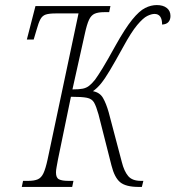

<svg xmlns="http://www.w3.org/2000/svg" viewBox="-20 -738 693 758"><path d="M66 0 71 -24H92Q115 -24 129 -30Q143 -36 151.5 -54Q160 -72 168 -109L290 -685H200Q174 -685 160.5 -680.5Q147 -676 139.5 -662Q132 -648 124 -619L113 -582H86L120 -714H416L411 -690H391Q368 -690 354 -684Q340 -678 331.5 -660Q323 -642 315 -605L266 -385Q293 -385 307 -388Q321 -391 331.5 -399Q342 -407 355 -423Q366 -438 384.5 -468Q403 -498 436 -558Q474 -626 502 -660.5Q530 -695 553 -706.5Q576 -718 599 -718Q624 -718 638.5 -706.5Q653 -695 653 -675Q653 -660 645 -651Q637 -642 620 -641Q620 -683 590 -683Q578 -683 561.5 -675Q545 -667 521.5 -639Q498 -611 466 -552Q434 -494 414 -460.5Q394 -427 379 -408.5Q364 -390 347 -378Q374 -373 386.5 -351.5Q399 -330 409 -295L461 -98Q470 -62 486 -43Q502 -24 536 -24H546L540 0H528Q477 0 454.5 -18.5Q432 -37 420 -85L369 -286Q360 -318 351.5 -333Q343 -348 323 -352Q303 -356 260 -356L209 -109Q206 -92 203.5 -79Q201 -66 201 -57Q201 -36 213 -30Q225 -24 249 -24H270L265 0Z"/></svg>

Font: Noto Serif ExtraCondensed ExtraLight
Style: Italic
Weight: 200
Width: 2
Italic angle: -12°
Designer: Monotype Design Team
Foundry: Monotype Imaging Inc.
Version: Version 2.014; ttfautohint (v1.8.4.7-5d5b)